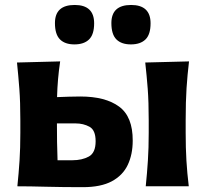

<svg xmlns="http://www.w3.org/2000/svg" viewBox="-20 -751 830 774"><path d="M50 0Q55.5 -53.5 58.8 -103.8Q62 -154 62 -216V-266Q62 -340.5 58 -393Q54 -445.5 48.5 -499L222.5 -503.5Q217 -466.5 214 -431.5Q211 -396.5 210 -359.5Q233 -360.5 257.2 -361.2Q281.5 -362 303.5 -362Q405 -362 460.2 -321.2Q515.5 -280.5 515 -184Q515 -128.5 495 -86.2Q475 -44 430.8 -20.2Q386.5 3.5 314 3.5Q233 3.5 166.5 1.8Q100 0 50 0ZM212 -105H271.5Q311 -105 338.2 -120Q365.5 -135 365.5 -181.5Q365.5 -226.5 340.8 -240Q316 -253.5 285 -253.5H209.5Q209.5 -215.5 210 -179.2Q210.5 -143 212 -105ZM567.5 0Q573 -53.5 576.2 -103.8Q579.5 -154 579.5 -216V-266Q579.5 -340.5 575.5 -393Q571.5 -445.5 565.5 -499L742 -503.5Q735.5 -449 732 -395.5Q728.5 -342 728.5 -266V-216Q728.5 -154 731.5 -103.8Q734.5 -53.5 741 0ZM507.5 -572Q469.5 -572 449.2 -592.2Q429 -612.5 429 -658Q429 -731 508.5 -731Q587 -731 587 -657Q587 -612 566.5 -592Q546 -572 507.5 -572ZM280 -572Q242 -572 221.8 -592.2Q201.5 -612.5 201.5 -658Q201.5 -731 281 -731Q359.5 -731 359.5 -657Q359.5 -612 339 -592Q318.5 -572 280 -572Z"/></svg>

Font: Commissioner Flair
Style: Bold
Weight: 700
Designer: Kostas Bartsokas
Foundry: Kostas Bartsokas
Version: Version 1.000; ttfautohint (v1.8.3)